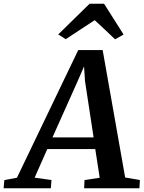

<svg xmlns="http://www.w3.org/2000/svg" viewBox="-90 -1017 776 1037"><path d="M-70.5 0 -66.5 -44.5 1.5 -57 332.5 -746.5H464.5L586 -58.5L665.5 -44.5L663 0H364.5L366.5 -44.5L448.5 -57L424.5 -212H165.5L97 -57.5L188 -44.5L184.5 0ZM193.5 -275H415.5L369 -580L364 -658.5L332 -584.5ZM224.5 -831 394 -997H472L577.5 -830.5L531.5 -804.5Q504.5 -830.5 477 -856.5Q449.5 -882.5 421.5 -908Q382.5 -882.5 343.2 -856.8Q304 -831 265 -805.5Z"/></svg>

Font: Merriweather SemiBold
Style: Italic
Weight: 600
Italic angle: -7.8°
Version: Version 2.101